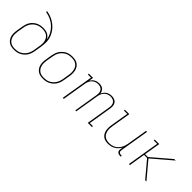

<svg xmlns="http://www.w3.org/2000/svg" viewBox="170 -1768 2809 2809"><g transform="rotate(45 1575.0 -363.5)"><path d="M247 8Q217 8 189 2Q161 -4 139 -19.5Q117 -35 101.5 -58Q86 -81 79.5 -108.5Q73 -136 73.5 -165Q74 -194 79 -223L95 -323Q100 -350 109 -376.5Q118 -403 133.5 -426.5Q149 -450 171.5 -469.5Q194 -489 219.5 -501Q245 -513 272 -518Q299 -523 325 -523Q350 -523 374 -519Q398 -515 418 -504.5Q438 -494 454 -477.5Q470 -461 481 -440Q472 -495 446 -542Q420 -589 381.5 -625Q343 -661 294 -684Q245 -707 189 -716L192 -735Q230 -729 266 -716.5Q302 -704 333.5 -685Q365 -666 392.5 -641.5Q420 -617 441.5 -587.5Q463 -558 478 -524Q493 -490 499.5 -452.5Q506 -415 503.5 -375.5Q501 -336 495 -297L478 -197Q474 -170 465 -143Q456 -116 440.5 -92Q425 -68 402.5 -48Q380 -28 354.5 -15Q329 -2 301 3Q273 8 247 8ZM248 -11Q272 -11 297 -15.5Q322 -20 345.5 -32Q369 -44 389 -62.5Q409 -81 423.5 -103.5Q438 -126 446 -150.5Q454 -175 458 -200L476 -312L477 -322Q480 -346 478.5 -369.5Q477 -393 469.5 -414.5Q462 -436 448.5 -454Q435 -472 415.5 -483.5Q396 -495 372.5 -499.5Q349 -504 325 -504Q301 -504 276.5 -499.5Q252 -495 228.5 -483.5Q205 -472 185 -454Q165 -436 151 -414.5Q137 -393 128.5 -369Q120 -345 116 -320L99 -220Q95 -194 94.5 -168Q94 -142 99.5 -117.5Q105 -93 118 -72Q131 -51 150.5 -36.5Q170 -22 195.5 -16.5Q221 -11 248 -11Z M847 8Q817 8 789 2Q761 -4 739 -19.5Q717 -35 701.5 -58Q686 -81 679.5 -108.5Q673 -136 673.5 -165Q674 -194 679 -223L695 -323Q700 -350 709 -377Q718 -404 733.5 -428Q749 -452 771 -472Q793 -492 818.5 -505Q844 -518 872 -523Q900 -528 926 -528Q956 -528 984 -522Q1012 -516 1034.5 -500.5Q1057 -485 1072 -462Q1087 -439 1093.5 -411.5Q1100 -384 1100 -355Q1100 -326 1095 -297L1078 -197Q1074 -170 1065 -143Q1056 -116 1040.5 -92Q1025 -68 1002.5 -48Q980 -28 954.5 -15Q929 -2 901 3Q873 8 847 8ZM848 -11Q872 -11 897 -15.5Q922 -20 945.5 -32Q969 -44 989 -62.5Q1009 -81 1023.5 -103.5Q1038 -126 1046 -150.5Q1054 -175 1058 -200L1074 -300Q1079 -326 1079 -352Q1079 -378 1073.5 -402.5Q1068 -427 1055 -448Q1042 -469 1022.5 -483.5Q1003 -498 978 -503.5Q953 -509 926 -509Q902 -509 876.5 -504.5Q851 -500 828 -488Q805 -476 784.5 -457.5Q764 -439 750 -416.5Q736 -394 728 -369.5Q720 -345 716 -320L699 -220Q695 -194 694.5 -168Q694 -142 699.5 -117.5Q705 -93 718 -72Q731 -51 750.5 -36.5Q770 -22 795.5 -16.5Q821 -11 848 -11Z M1250 0 1333 -501H1269V-520H1357L1346 -453Q1357 -470 1371 -485Q1385 -500 1403.5 -510Q1422 -520 1441.5 -524Q1461 -528 1480 -528Q1502 -528 1522.5 -522.5Q1543 -517 1558.5 -504.5Q1574 -492 1583 -473.5Q1592 -455 1595 -434Q1604 -454 1618.5 -473Q1633 -492 1652.5 -504.5Q1672 -517 1694.5 -522.5Q1717 -528 1739 -528Q1767 -528 1793.5 -518Q1820 -508 1835 -486Q1850 -464 1852.5 -435.5Q1855 -407 1850 -378L1791 -19H1855V0H1767L1830 -382Q1834 -406 1831.5 -430.5Q1829 -455 1815.5 -473.5Q1802 -492 1779.5 -500.5Q1757 -509 1732 -509Q1707 -509 1681 -499.5Q1655 -490 1635.5 -470.5Q1616 -451 1605.5 -425.5Q1595 -400 1591 -375L1529 0H1509L1572 -382Q1576 -406 1573.5 -430.5Q1571 -455 1557.5 -473.5Q1544 -492 1521.5 -500.5Q1499 -509 1474 -509Q1448 -509 1422.5 -499.5Q1397 -490 1377.5 -470.5Q1358 -451 1347.5 -425.5Q1337 -400 1333 -375L1271 0Z M2191 8Q2162 8 2135.5 1.5Q2109 -5 2088 -21.5Q2067 -38 2054 -61.5Q2041 -85 2036 -111.5Q2031 -138 2031.5 -166.5Q2032 -195 2037 -223L2083 -501H2015V-520H2107L2057 -220Q2053 -194 2052 -168.5Q2051 -143 2056 -119Q2061 -95 2072.5 -73.5Q2084 -52 2103.5 -37.5Q2123 -23 2147.5 -17Q2172 -11 2198 -11Q2222 -11 2246 -16Q2270 -21 2293 -33Q2316 -45 2334.5 -64Q2353 -83 2366.5 -105Q2380 -127 2388 -151Q2396 -175 2400 -199L2453 -520H2474L2399 -68Q2397 -57 2398 -45.5Q2399 -34 2406.5 -26Q2414 -18 2424.5 -14.5Q2435 -11 2447 -11H2460L2459 8H2443Q2427 8 2413 3.5Q2399 -1 2389 -11.5Q2379 -22 2377 -37.5Q2375 -53 2378 -68L2384 -105Q2370 -79 2348.5 -56.5Q2327 -34 2301 -19Q2275 -4 2246.5 2Q2218 8 2191 8Z M2619 0 2702 -501H2633V-520H2726L2684 -269H2743L3036 -520H3067L2763 -260L2981 0H2955L2744 -251H2681L2640 0Z"/></g></svg>

Font: Iosevka Etoile Thin
Style: Italic
Weight: 100
Italic angle: -9°
Designer: Belleve Invis
Foundry: Belleve Invis
Version: Version 22.1.2; ttfautohint (v1.8.4)